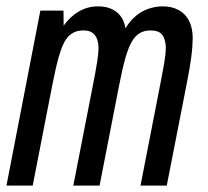

<svg xmlns="http://www.w3.org/2000/svg" viewBox="-27 -580 649 600"><path d="M-6.8 0H75.2L136.2 -313C151.9 -393.1 164.1 -434.1 178.7 -456.1C192.4 -476.6 210.9 -484.9 233.4 -484.9C250.5 -484.9 262.2 -480 269.5 -470.2C277.8 -459.5 280.8 -444.8 280.8 -430.2C280.8 -418.5 278.8 -401.4 276.9 -388.2C273.9 -367.7 266.6 -330.1 263.2 -313L202.1 0H284.2L345.2 -313C359.9 -387.7 371.6 -429.2 387.2 -453.6C400.4 -474.1 417.5 -484.9 443.8 -484.9C460.9 -484.9 472.7 -480.5 480 -471.2C487.3 -461.9 491.2 -445.8 491.2 -430.2C491.2 -420.4 489.7 -403.8 486.8 -386.7C485.4 -377.4 477.1 -333 473.1 -313L412.1 0H494.1L556.2 -316.9C564 -356.9 567.9 -378.9 570.8 -402.3C573.7 -424.3 575.2 -447.3 575.2 -460.4C575.2 -485.4 569.8 -513.7 550.3 -534.2C533.2 -551.8 508.8 -560.1 481.9 -560.1C459 -560.1 435.1 -554.2 415 -542.5C396 -531.2 378.4 -514.2 365.2 -491.2C361.8 -512.7 353 -529.8 337.9 -542C322.8 -554.2 303.2 -560.1 279.3 -560.1C257.8 -560.1 238.8 -555.2 220.7 -544.9C202.6 -534.7 186 -519.5 171.9 -500L171.4 -546.9H99.1Z"/></svg>

Font: Hack
Style: Oblique
Weight: 400
Italic angle: -12°
Monospace: yes
Designer: Christopher Simpkins
Foundry: Christopher Simpkins
Version: Version 2.010